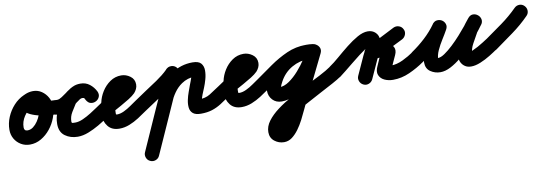

<svg xmlns="http://www.w3.org/2000/svg" viewBox="-94 -658 3831 1347"><g transform="rotate(-10 1822.0 16.0)"><path d="M170 -271Q179 -252 172 -232Q165 -212 146 -204Q108 -186 84 -149Q60 -112 60 -71Q60 -46 84 -46Q106 -46 124.5 -60Q143 -74 157.5 -95.5Q172 -117 180 -140.5Q188 -164 188 -183Q188 -189 183 -199.5Q178 -210 169 -210Q161 -210 158.5 -208Q156 -206 162 -212Q164 -214 166.5 -219Q169 -224 168 -221Q168 -221 168 -221Q168 -221 168 -221Q168 -221 168 -221Q168 -221 168 -221Q166 -216 168.5 -222Q171 -228 168 -239Q164 -250 162 -248.5Q160 -247 181 -240Q214 -229 250.5 -225.5Q287 -222 321 -221Q342 -221 357 -206.5Q372 -192 371 -171Q371 -150 356.5 -135Q342 -120 321 -121Q299 -121 264 -123.5Q229 -126 190.5 -133.5Q152 -141 120.5 -156Q89 -171 74.5 -195Q60 -219 72 -255Q72 -255 72 -255Q72 -255 72 -255Q72 -255 72 -255Q72 -255 72 -255Q83 -286 111 -298.5Q139 -311 169 -311Q203 -311 230 -292.5Q257 -274 273 -245Q289 -216 289 -183Q289 -143 273.5 -101Q258 -59 230 -24Q202 11 164.5 33Q127 55 84 55Q49 55 20.5 38Q-8 21 -24.5 -7.5Q-41 -36 -41 -71Q-41 -118 -22.5 -162Q-4 -206 28 -241Q60 -276 103 -295Q122 -304 141.5 -297Q161 -290 170 -271Z M307 -222Q328 -222 343 -207Q358 -192 358 -171Q357 -172 357 -173.5Q357 -175 357 -176Q356 -186 351 -195Q338 -218 313 -220Q312 -220 310 -220Q310 -220 310 -220Q317 -220 327 -221Q337 -222 344 -225Q344 -225 344 -225Q344 -225 344 -225Q344 -225 343.5 -225Q343 -225 343 -225Q360 -233 375 -244.5Q390 -256 406 -266Q406 -266 405 -266Q403 -265 403 -265Q427 -282 450.5 -293.5Q474 -305 505 -305Q543 -305 570.5 -283.5Q598 -262 614 -230Q624 -208 616 -190Q608 -172 592 -164Q576 -155 556.5 -158Q537 -161 525 -182Q520 -190 517 -196.5Q514 -203 503 -203Q487 -203 470.5 -190Q454 -177 444 -168Q444 -167 448 -172Q452 -177 452 -177Q434 -149 415.5 -118.5Q397 -88 397 -53Q397 -43 405.5 -42.5Q414 -42 424 -42Q449 -42 479 -55.5Q509 -69 537.5 -87Q566 -105 585 -118Q602 -130 622.5 -126.5Q643 -123 655 -106Q667 -89 663.5 -68.5Q660 -48 643 -36Q614 -15 577 6.5Q540 28 500.5 43.5Q461 59 424 59Q372 59 334 31.5Q296 4 296 -53Q296 -105 318 -147Q340 -189 366 -231Q366 -231 370 -236Q374 -240 374 -240Q400 -265 432.5 -284.5Q465 -304 503 -304Q544 -304 567.5 -285.5Q591 -267 611 -234Q624 -214 615.5 -195.5Q607 -177 590 -168Q572 -159 552.5 -162Q533 -165 522 -186Q520 -191 516 -197.5Q512 -204 505 -204Q492 -204 482.5 -197Q473 -190 463 -183Q463 -183 461 -182Q460 -182 460 -182Q443 -170 426 -157.5Q409 -145 391 -135Q391 -135 390.5 -135Q390 -135 390 -135Q390 -135 390 -135Q390 -135 390 -135Q372 -126 351 -122.5Q330 -119 310 -119Q288 -119 272.5 -134Q257 -149 257 -171Q257 -192 271.5 -207Q286 -222 307 -222Z M573 -48Q561 -65 564.5 -85.5Q568 -106 585 -118Q627 -148 671 -172.5Q715 -197 760 -222Q763 -224 771 -229.5Q779 -235 785 -239Q791 -243 790 -240Q789 -237 789 -235Q789 -233 789 -232Q789 -232 789 -230Q789 -228 789 -224Q791 -216 797 -212Q799 -210 799 -210.5Q799 -211 797 -211Q778 -211 763 -196.5Q748 -182 738.5 -162.5Q729 -143 725 -128Q725 -127 725 -125Q724 -123 724 -123Q720 -109 717 -95Q714 -81 714 -66Q714 -55 714 -51Q714 -47 722 -47Q745 -47 771.5 -59.5Q798 -72 822 -89Q846 -106 864 -118Q881 -130 901.5 -126.5Q922 -123 934 -106Q946 -89 942.5 -68.5Q939 -48 922 -36Q894 -16 861.5 5Q829 26 793.5 40Q758 54 722 54Q668 54 640.5 19Q613 -16 613 -66Q613 -89 617 -110Q621 -131 628 -153Q628 -153 627 -151Q627 -148 627 -148Q635 -188 658.5 -225.5Q682 -263 717.5 -287.5Q753 -312 797 -312Q831 -312 860.5 -290.5Q890 -269 890 -232Q890 -215 883 -200Q876 -185 865 -173Q848 -156 820 -138.5Q792 -121 759.5 -103Q727 -85 696 -68Q665 -51 643 -36Q626 -24 605.5 -27.5Q585 -31 573 -48Z M852 -48Q840 -65 843.5 -86Q847 -107 864 -118Q906 -147 948.5 -175Q991 -203 1033 -231Q1055 -246 1076.5 -263Q1098 -280 1117 -299Q1131 -315 1152 -315Q1173 -315 1188 -301Q1203 -287 1203.5 -266Q1204 -245 1189 -230Q1167 -206 1141.5 -186Q1116 -166 1089 -147Q1048 -119 1005.5 -91.5Q963 -64 922 -36Q905 -24 884 -27.5Q863 -31 852 -48ZM1174 -311Q1193 -302 1200.5 -282.5Q1208 -263 1199 -244Q1140 -111 1080.5 22Q1021 155 961 289Q953 308 933 315.5Q913 323 894 314Q875 306 867.5 286Q860 266 869 247Q928 114 987.5 -19Q1047 -152 1107 -285Q1115 -304 1135 -311.5Q1155 -319 1174 -311ZM1051 -30Q1031 -37 1022.5 -56.5Q1014 -76 1022 -95Q1042 -146 1074.5 -191Q1107 -236 1152 -267Q1222 -315 1305 -315Q1349 -315 1366 -295Q1383 -275 1383 -244.5Q1383 -214 1374 -182Q1365 -150 1355 -126Q1346 -104 1336.5 -81Q1327 -58 1324 -35Q1324 -34 1324 -32.5Q1324 -31 1323 -30Q1324 -31 1323 -33Q1322 -35 1320 -38Q1315 -46 1306 -50Q1304 -51 1303 -51Q1352 -51 1385 -71.5Q1418 -92 1456 -118Q1473 -130 1493.5 -126.5Q1514 -123 1526 -106Q1538 -89 1534.5 -68.5Q1531 -48 1514 -36Q1480 -12 1448.5 8Q1417 28 1382.5 39Q1348 50 1303 50Q1264 50 1246 34.5Q1228 19 1225 -6Q1222 -31 1228 -60Q1234 -89 1244 -116Q1254 -143 1261 -163Q1266 -175 1270.5 -187.5Q1275 -200 1279 -212Q1280 -216 1282 -225Q1284 -234 1284 -234Q1287 -223 1298 -217Q1301 -215 1302 -215Q1305 -214 1308 -214Q1311 -214 1305 -214Q1253 -214 1209 -184Q1177 -162 1153.5 -128.5Q1130 -95 1116 -59Q1109 -39 1089.5 -30.5Q1070 -22 1051 -30Z M1444 -48Q1432 -65 1435.5 -85.5Q1439 -106 1456 -118Q1498 -148 1542 -172.5Q1586 -197 1631 -222Q1634 -224 1642 -229.5Q1650 -235 1656 -239Q1662 -243 1661 -240Q1660 -237 1660 -235Q1660 -233 1660 -232Q1660 -232 1660 -230Q1660 -228 1660 -224Q1662 -216 1668 -212Q1670 -210 1670 -210.5Q1670 -211 1668 -211Q1649 -211 1634 -196.5Q1619 -182 1609.5 -162.5Q1600 -143 1596 -128Q1596 -127 1596 -125Q1595 -123 1595 -123Q1591 -109 1588 -95Q1585 -81 1585 -66Q1585 -55 1585 -51Q1585 -47 1593 -47Q1616 -47 1642.5 -59.5Q1669 -72 1693 -89Q1717 -106 1735 -118Q1752 -130 1772.5 -126.5Q1793 -123 1805 -106Q1817 -89 1813.5 -68.5Q1810 -48 1793 -36Q1765 -16 1732.5 5Q1700 26 1664.5 40Q1629 54 1593 54Q1539 54 1511.5 19Q1484 -16 1484 -66Q1484 -89 1488 -110Q1492 -131 1499 -153Q1499 -153 1498 -151Q1498 -148 1498 -148Q1506 -188 1529.5 -225.5Q1553 -263 1588.5 -287.5Q1624 -312 1668 -312Q1702 -312 1731.5 -290.5Q1761 -269 1761 -232Q1761 -215 1754 -200Q1747 -185 1736 -173Q1719 -156 1691 -138.5Q1663 -121 1630.5 -103Q1598 -85 1567 -68Q1536 -51 1514 -36Q1497 -24 1476.5 -27.5Q1456 -31 1444 -48Z M1735 -118Q1791 -158 1850.5 -199.5Q1910 -241 1974 -269.5Q2038 -298 2110 -298Q2122 -298 2134 -297.5Q2146 -297 2158 -295Q2183 -292 2193.5 -274.5Q2204 -257 2201 -238Q2199 -220 2184.5 -205.5Q2170 -191 2145 -195Q2130 -197 2114 -197Q2048 -197 1992 -165Q1936 -133 1904 -74Q1899 -65 1893 -52Q1887 -39 1887 -28Q1887 -26 1884 -30.5Q1881 -35 1878 -37Q1876 -37 1876 -37Q1911 -37 1947 -62Q1983 -87 2016 -124.5Q2049 -162 2074 -200.5Q2099 -239 2112 -265Q2123 -288 2142.5 -292Q2162 -296 2179 -288Q2196 -280 2204.5 -261.5Q2213 -243 2202 -221Q2164 -143 2126 -66Q2088 11 2049 88Q2049 88 2049 88.5Q2049 89 2049 89Q2049 90 2048.5 90Q2048 90 2048 90Q2035 114 2020 147Q2005 180 1987 215Q1969 250 1947 280Q1925 310 1899.5 329Q1874 348 1843 348Q1805 348 1775 324.5Q1745 301 1745 260Q1745 219 1773 181.5Q1801 144 1847 109.5Q1893 75 1949 44Q2005 13 2062 -15.5Q2119 -44 2168.5 -69.5Q2218 -95 2251 -118Q2268 -130 2288.5 -126.5Q2309 -123 2321 -106Q2333 -89 2329.5 -68.5Q2326 -48 2309 -36Q2288 -21 2246.5 1.5Q2205 24 2152.5 51.5Q2100 79 2046.5 108.5Q1993 138 1947.5 166Q1902 194 1874 218.5Q1846 243 1846 260Q1846 262 1845.5 258.5Q1845 255 1844 253Q1841 246 1838.5 246.5Q1836 247 1843 247Q1848 247 1859 230Q1870 213 1884 187Q1898 161 1913 132.5Q1928 104 1940.5 79.5Q1953 55 1960 42Q1960 42 1959.5 42Q1959 42 1959 43Q1959 43 1959 43.5Q1959 44 1959 44Q1997 -34 2035.5 -111Q2074 -188 2112 -265Q2123 -288 2142.5 -292.5Q2162 -297 2179 -288Q2196 -280 2204.5 -262Q2213 -244 2202 -221Q2182 -178 2148.5 -129Q2115 -80 2072 -36Q2029 8 1979 36Q1929 64 1876 64Q1836 64 1811 37.5Q1786 11 1786 -28Q1786 -53 1795 -77.5Q1804 -102 1815 -123Q1861 -205 1940.5 -251.5Q2020 -298 2114 -298Q2137 -298 2159 -295Q2184 -291 2194.5 -274Q2205 -257 2202 -238Q2200 -220 2185.5 -206Q2171 -192 2146 -195Q2137 -196 2128 -196.5Q2119 -197 2110 -197Q2066 -197 2024 -181.5Q1982 -166 1942.5 -141Q1903 -116 1865.5 -88Q1828 -60 1793 -36Q1776 -24 1755.5 -27.5Q1735 -31 1723 -48Q1711 -65 1714.5 -85.5Q1718 -106 1735 -118Z M2238 -48Q2227 -65 2230.5 -86Q2234 -107 2251 -119Q2281 -139 2319 -172Q2357 -205 2398.5 -238Q2440 -271 2480 -293.5Q2520 -316 2554 -316Q2587 -316 2608.5 -295Q2630 -274 2630 -241Q2630 -207 2615.5 -174Q2601 -141 2587 -111Q2557 -45 2527 21Q2518 40 2498.5 47.5Q2479 55 2460 46Q2441 37 2433.5 17.5Q2426 -2 2435 -21Q2450 -54 2465 -87Q2480 -120 2495 -153Q2504 -172 2516.5 -196Q2529 -220 2529 -241Q2529 -240 2529 -240Q2530 -228 2541 -220Q2545 -217 2549 -216Q2550 -215 2552 -215Q2553 -215 2554 -215Q2544 -215 2521.5 -200Q2499 -185 2469.5 -162.5Q2440 -140 2409.5 -115Q2379 -90 2352 -68.5Q2325 -47 2309 -35Q2292 -24 2271 -27.5Q2250 -31 2238 -48ZM2783 -219Q2731 -194 2680 -168Q2629 -142 2578 -116Q2557 -106 2540 -116.5Q2523 -127 2516 -145Q2509 -164 2513.5 -183.5Q2518 -203 2540 -209Q2561 -216 2582 -219Q2603 -222 2625 -221Q2625 -221 2623 -221Q2622 -221 2622 -221Q2650 -222 2677.5 -210Q2705 -198 2717.5 -175Q2730 -152 2715 -119Q2715 -119 2715 -119Q2715 -119 2715 -119Q2715 -119 2715 -119Q2715 -119 2715 -119Q2704 -95 2693 -71Q2682 -47 2672 -23Q2672 -23 2672 -23Q2672 -23 2671 -23Q2671 -23 2671 -23Q2671 -23 2671 -23Q2670 -20 2670 -27Q2670 -34 2668 -38Q2665 -43 2658.5 -47.5Q2652 -52 2658 -51Q2663 -51 2672 -51Q2715 -51 2759.5 -72.5Q2804 -94 2838 -118Q2855 -130 2875.5 -126.5Q2896 -123 2908 -106Q2920 -89 2916.5 -68.5Q2913 -48 2896 -36Q2848 -2 2790 24Q2732 50 2672 50Q2638 50 2610.5 37Q2583 24 2572.5 -2Q2562 -28 2580 -65Q2580 -65 2580 -65Q2580 -65 2580 -65Q2580 -65 2580 -65Q2580 -65 2580 -65Q2590 -89 2601 -113Q2612 -137 2623 -161Q2623 -161 2623 -161Q2623 -161 2623 -161Q2623 -161 2623 -161Q2623 -161 2623 -161Q2625 -164 2623.5 -161.5Q2622 -159 2621 -155Q2620 -147 2621 -140Q2624 -129 2630 -125Q2636 -121 2636.5 -121Q2637 -121 2624 -121Q2624 -121 2623 -121Q2621 -121 2621 -121Q2608 -121 2595.5 -119Q2583 -117 2570 -113Q2548 -106 2531.5 -116Q2515 -126 2508 -142Q2502 -159 2507 -177.5Q2512 -196 2532 -206Q2584 -232 2635 -258Q2686 -284 2737 -310Q2756 -319 2776 -312.5Q2796 -306 2805 -287Q2815 -269 2808 -249Q2801 -229 2783 -219Z M2837 -119Q2887 -153 2932.5 -195Q2978 -237 3013 -286Q3027 -306 3046.5 -307.5Q3066 -309 3081 -300Q3097 -290 3103.5 -271.5Q3110 -253 3098 -232Q3082 -203 3060.5 -169Q3039 -135 3023 -100Q3007 -65 3007 -32Q3007 -29 3006.5 -33.5Q3006 -38 3004 -40Q3000 -48 2998.5 -47Q2997 -46 3008 -46Q3028 -46 3056 -65Q3084 -84 3115.5 -113.5Q3147 -143 3176.5 -176Q3206 -209 3229.5 -238Q3253 -267 3264 -282Q3278 -302 3298 -302.5Q3318 -303 3334 -291Q3349 -280 3354.5 -260.5Q3360 -241 3345 -222Q3335 -210 3324.5 -197.5Q3314 -185 3307 -172Q3307 -172 3307 -172Q3307 -172 3307 -173Q3307 -173 3307.5 -173Q3308 -173 3308 -173Q3290 -141 3269.5 -104Q3249 -67 3249 -30Q3249 -30 3249.5 -29Q3250 -28 3249 -31Q3248 -32 3248 -33Q3248 -33 3248 -33Q3248 -33 3248 -34Q3247 -34 3247 -34Q3247 -34 3247 -34Q3251 -27 3249 -29.5Q3247 -32 3242.5 -37.5Q3238 -43 3234 -45Q3233 -46 3229 -47Q3225 -48 3228 -48Q3238 -48 3256.5 -56Q3275 -64 3296 -75.5Q3317 -87 3335.5 -99Q3354 -111 3365 -118Q3382 -130 3402.5 -126.5Q3423 -123 3435 -106Q3447 -89 3443.5 -68.5Q3440 -48 3423 -36Q3399 -19 3365 2Q3331 23 3294.5 38Q3258 53 3228 53Q3202 53 3184.5 41.5Q3167 30 3159 14Q3159 14 3159 14Q3159 14 3158 14Q3158 13 3158 13Q3158 13 3158 13Q3148 -6 3148 -30Q3148 -82 3171.5 -129Q3195 -176 3218 -221Q3218 -221 3218.5 -221Q3219 -221 3219 -221Q3219 -222 3219 -222Q3219 -222 3219 -222Q3229 -239 3241 -254Q3253 -269 3265 -284Q3281 -304 3300.5 -304.5Q3320 -305 3335 -293Q3350 -282 3355 -263Q3360 -244 3346 -224Q3327 -197 3298 -161Q3269 -125 3233.5 -87.5Q3198 -50 3159 -17.5Q3120 15 3081.5 35Q3043 55 3008 55Q2969 55 2937.5 33.5Q2906 12 2906 -32Q2906 -76 2923 -119Q2940 -162 2964.5 -203.5Q2989 -245 3010 -282Q3022 -303 3042 -304.5Q3062 -306 3078 -295Q3095 -285 3102 -266Q3109 -247 3095 -228Q3055 -171 3003 -122.5Q2951 -74 2895 -35Q2877 -24 2856.5 -27.5Q2836 -31 2824 -48Q2813 -66 2816.5 -86.5Q2820 -107 2837 -119Z M3364 -117Q3424 -159 3485 -203Q3546 -247 3598 -299Q3613 -314 3633.5 -314.5Q3654 -315 3669 -300Q3684 -285 3684.5 -264.5Q3685 -244 3670 -229Q3615 -173 3550.5 -126.5Q3486 -80 3422 -34Q3405 -22 3384.5 -25.5Q3364 -29 3352 -46Q3340 -63 3343.5 -84Q3347 -105 3364 -117Z"/></g></svg>

Font: FRB American Cursive Guidelines Arrows Ultra
Style: Bold Italic
Weight: 1000
Italic angle: -25°
Version: Version 2.0;Modular Font Editor K font №1